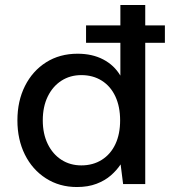

<svg xmlns="http://www.w3.org/2000/svg" viewBox="-20 -740 718 772"><path d="M326 -568V-638H643V-568ZM289 12Q219 12 164.5 -23Q110 -58 80 -118.5Q50 -179 50 -256Q50 -334 80.5 -394.5Q111 -455 165.5 -489.5Q220 -524 292 -524Q351 -524 395 -501Q439 -478 464 -436V-720H564V0H475L465 -79Q449 -55 425.5 -34.5Q402 -14 368 -1Q334 12 289 12ZM307 -75Q354 -75 389.5 -97.5Q425 -120 444 -160.5Q463 -201 463 -256Q463 -311 444 -352Q425 -393 389.5 -415.5Q354 -438 307 -438Q262 -438 227 -415.5Q192 -393 172 -352Q152 -311 152 -256Q152 -202 172 -161Q192 -120 227 -97.5Q262 -75 307 -75Z"/></svg>

Font: DM Sans 12pt Medium
Style: Regular
Weight: 500
Version: Version 4.004;gftools[0.9.30]